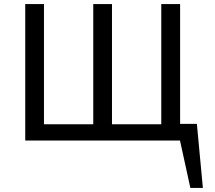

<svg xmlns="http://www.w3.org/2000/svg" viewBox="-20 -696 1065 951"><path d="M105 0V-675.8H197.8V-80.6H441.9V-675.8H534.7V-80.6H778.8V-675.8H872.1V0ZM984.9 234.9H922.9L853.5 -82.5H955.1Z"/></svg>

Font: Cadman
Style: Regular
Weight: 400
Designer: Paul James MIller
Foundry: High-Logic / Made with FontCreator
Version: Version 2.114;March 28, 2021;FontCreator 13.0.0.2683 64-bit